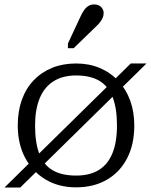

<svg xmlns="http://www.w3.org/2000/svg" viewBox="-32 -833 680 865"><path d="M-12 12 557 -547H628L59 12ZM126 -268Q126 -189 145.5 -139Q165 -89 206 -65.5Q247 -42 311 -42Q372 -42 413 -67Q454 -92 474.5 -142.5Q495 -193 495 -268Q495 -345 475.5 -395Q456 -445 415.5 -469Q375 -493 311 -493Q250 -493 208.5 -466.5Q167 -440 146.5 -389.5Q126 -339 126 -268ZM48 -268Q48 -332 66.5 -383.5Q85 -435 120 -471.5Q155 -508 203 -527.5Q251 -547 311 -547Q370 -547 418 -526.5Q466 -506 501 -468.5Q536 -431 554.5 -380Q573 -329 573 -268Q573 -182 540.5 -119.5Q508 -57 449 -23Q390 11 311 11Q232 11 173 -24.5Q114 -60 81 -122.5Q48 -185 48 -268ZM330 -757Q338 -775 347 -787.5Q356 -800 367 -806.5Q378 -813 392 -813Q412 -813 423.5 -801.5Q435 -790 435 -774Q435 -763 430.5 -752.5Q426 -742 418 -732Q410 -722 399 -712L300 -616H274V-637Z"/></svg>

Font: Roboto Serif Light
Style: Regular
Weight: 300
Designer: Greg Gazdowicz
Foundry: Commercial Type
Version: Version 1.008